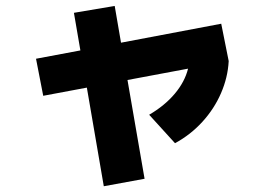

<svg xmlns="http://www.w3.org/2000/svg" viewBox="-20 -610 904 653"><path d="M102.5 -410.2 253.4 -438.5 231.4 -566.4 370.1 -589.8 391.6 -464.8 732.4 -529.3 757.8 -402.3Q754.9 -346.7 731.7 -293.2Q708.5 -239.7 668.2 -195.6Q627.9 -151.4 575.2 -123L487.3 -219.7Q540 -250.5 574.2 -291Q608.4 -331.5 619.6 -376.5L413.6 -337.9L471.7 -2L333 23.4L275.4 -312L127 -284.2Z"/></svg>

Font: Pretendard GOV ExtraBold
Style: Regular
Weight: 800
Designer: Base glyphs from Inter by Rasmus Andersson; Hangeul glyphs from Noto Sans CJK(Source Han Sans) by Jang Soo-young and Kan
Foundry: Kil Hyung-jin
Version: Version 1.309